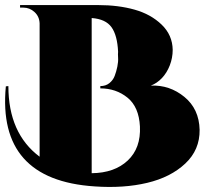

<svg xmlns="http://www.w3.org/2000/svg" viewBox="-29 -720 806 756"><path d="M50 -700H358Q437 -700 501 -682Q565 -664 607.5 -623Q650 -582 651 -524Q651 -492 639.5 -462.5Q628 -433 608.5 -412.5Q589 -392 565 -383Q639 -386 697 -338.5Q755 -291 757 -209Q758 -130 700.5 -76Q643 -22 550.5 0Q458 22 344 14Q-41 -11 -6 -380L4 -381Q4 -195 127 -103V-628Q126 -655 107 -672.5Q88 -690 63 -690H50ZM332 -649V-38Q422 -39 474 -88Q526 -137 522 -222Q518 -299 473 -335.5Q428 -372 366 -372V-381Q387 -381 401.5 -392.5Q416 -404 422.5 -421Q429 -438 433 -457.5Q437 -477 436 -492.5Q435 -508 436 -516Q433 -581 410 -613Q387 -645 332 -649Z"/></svg>

Font: Cinzel Decorative Black
Style: Regular
Weight: 900
Designer: Natanael Gama
Version: Version 1.001;PS 001.001;hotconv 1.0.56;makeotf.lib2.0.21325